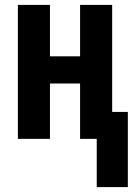

<svg xmlns="http://www.w3.org/2000/svg" viewBox="-20 -567 556 784"><path d="M375 197V0H307V-226H184V0H53V-547H184V-337H307V-547H438V-110H502V197Z"/></svg>

Font: Noto Sans Display ExtraCondensed
Style: Bold
Weight: 700
Width: 2
Designer: Monotype Design Team
Foundry: Monotype Imaging Inc.
Version: Version 2.003